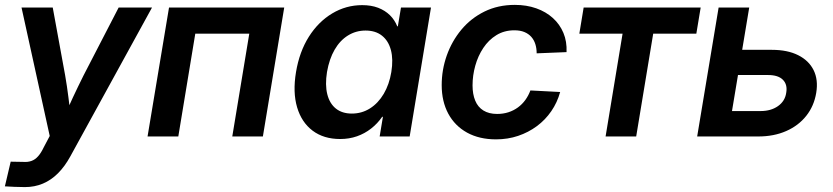

<svg xmlns="http://www.w3.org/2000/svg" viewBox="-33 -553 3374 778"><path d="M-13.2 202.1 10.3 102.1 60.5 103Q79.6 104.5 94.5 99.1Q109.4 93.8 121.3 80.3Q133.3 66.9 144 44.4L168.5 -2L54.2 -522.5H180.7L231 -247.6Q238.8 -202.6 244.4 -157.7Q250 -112.8 255.4 -67.4H221.2Q241.2 -112.8 262.2 -157.7Q283.2 -202.6 305.7 -247.6L447.8 -522.5H583L251.5 81.5Q229.5 121.6 201.9 149.2Q174.3 176.8 140.9 190.9Q107.4 205.1 67.9 205.1Q46.4 205.1 25.6 204.1Q4.9 203.1 -13.2 202.1Z M1118.7 -522.5 1032.2 0H908.2L977.1 -416.5H758.3L689.5 0H564.9L651.9 -522.5Z M1345.2 10.3Q1278.8 10.3 1233.9 -23.4Q1189 -57.1 1170.9 -118.2Q1152.8 -179.2 1166.5 -261.2Q1180.2 -343.3 1218.5 -404.1Q1256.8 -464.8 1313 -498.5Q1369.1 -532.2 1434.6 -532.2Q1471.2 -532.2 1499.3 -521.5Q1527.3 -510.7 1546.9 -491.5Q1566.4 -472.2 1576.7 -446.3H1579.1L1591.8 -522.5H1713.4L1627 0H1505.4L1518.6 -79.6H1515.6Q1496.6 -52.2 1470.7 -32Q1444.8 -11.7 1413.3 -0.7Q1381.8 10.3 1345.2 10.3ZM1392.6 -92.8Q1433.1 -92.8 1466.3 -113.8Q1499.5 -134.8 1522 -172.9Q1544.4 -210.9 1552.7 -261.2Q1561 -312.5 1551 -350.1Q1541 -387.7 1514.9 -408.4Q1488.8 -429.2 1448.2 -429.2Q1409.2 -429.2 1377 -409.2Q1344.7 -389.2 1323 -351.8Q1301.3 -314.5 1292 -261.2Q1283.7 -209 1293.2 -171.1Q1302.7 -133.3 1328.1 -113Q1353.5 -92.8 1392.6 -92.8Z M1977.1 11.7Q1909.2 11.7 1859.6 -15.6Q1810.1 -43 1783.4 -92.5Q1756.8 -142.1 1756.8 -208Q1756.8 -270 1777.3 -328.1Q1797.9 -386.2 1836.4 -432.6Q1875 -479 1929.9 -506.1Q1984.9 -533.2 2053.2 -533.2Q2100.6 -533.2 2139.9 -519.3Q2179.2 -505.4 2207.3 -480Q2235.4 -454.6 2250 -419.7Q2264.6 -384.8 2262.7 -341.8L2141.6 -336.9Q2141.6 -357.4 2136.2 -374.3Q2130.9 -391.1 2119.9 -403.6Q2108.9 -416 2092 -423.1Q2075.2 -430.2 2051.3 -430.2Q2010.3 -430.2 1978.5 -410.6Q1946.8 -391.1 1925.3 -358.6Q1903.8 -326.2 1892.8 -286.6Q1881.8 -247.1 1881.8 -207Q1881.8 -171.4 1892.6 -145.3Q1903.3 -119.1 1925.8 -105.2Q1948.2 -91.3 1981.4 -91.3Q2005.9 -91.3 2027.1 -98.1Q2048.3 -105 2065.7 -117.7Q2083 -130.4 2095.7 -147.9Q2108.4 -165.5 2116.2 -186.5L2236.8 -180.2Q2225.1 -137.7 2200.9 -102.5Q2176.8 -67.4 2142.6 -42Q2108.4 -16.6 2066.4 -2.4Q2024.4 11.7 1977.1 11.7Z M2420.9 0 2489.7 -416.5H2314.5L2332 -522.5H2806.2L2788.6 -416.5H2613.8L2544.9 0Z M2937.5 -351.1H3094.2Q3158.2 -351.1 3201.4 -329.3Q3244.6 -307.6 3263.9 -268.6Q3283.2 -229.5 3274.4 -176.8Q3265.6 -123.5 3234.1 -83.7Q3202.6 -43.9 3152.8 -22Q3103 0 3039.1 0H2792L2878.9 -522.5H3002.9L2933.1 -103H3049.3Q3090.8 -103 3119.4 -123Q3147.9 -143.1 3152.8 -176.8Q3158.7 -210 3139.6 -229.5Q3120.6 -249 3079.1 -249H2920.4Z"/></svg>

Font: Inter 28pt SemiBold
Style: Italic
Weight: 600
Italic angle: -9.3988°
Designer: Rasmus Andersson
Foundry: rsms
Version: Version 4.001;git-66647c0bb